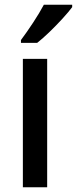

<svg xmlns="http://www.w3.org/2000/svg" viewBox="-20 -786 323 806"><path d="M178 0H76V-539H178ZM283 -756Q269 -737 243 -708.5Q217 -680 188 -652Q159 -624 136 -606H68V-618Q92 -650 119 -691Q146 -732 164 -766H283Z"/></svg>

Font: Noto Sans Tamil SemiCondensed Medium
Style: Regular
Weight: 500
Width: 4
Designer: Jelle Bosma - Monotype Design Team
Foundry: Monotype Imaging Inc.
Version: Version 2.004; ttfautohint (v1.8.4.7-5d5b)